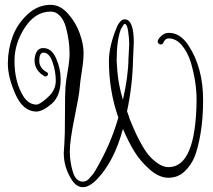

<svg xmlns="http://www.w3.org/2000/svg" viewBox="-20 -693 880 795"><path d="M534 -517 531 -451Q529 -340 506 -232Q514 -212 517 -200Q529 -172 536.5 -154Q544 -136 561.5 -103.5Q579 -71 595 -51.5Q611 -32 633.5 -16.5Q656 -1 678 -1Q791 -1 794 -279Q794 -353 770 -435Q757 -477 733 -505.5Q709 -534 678 -534Q664 -534 656 -516Q653 -509 646.5 -509Q640 -509 635.5 -514Q631 -519 634.5 -527.5Q638 -536 650.5 -546.5Q663 -557 679 -557Q727 -557 761 -504Q821 -412 821 -279Q821 -201 810 -138Q799 -75 784.5 -41Q770 -7 743 18Q716 43 677 43Q638 43 598 7Q558 -29 534 -69.5Q510 -110 489 -159Q453 -26 383 48Q350 82 323.5 82Q297 82 278 53Q244 1 244 -60Q244 -68 246.5 -98Q249 -128 249 -217Q249 -306 251 -331.5Q253 -357 260.5 -400Q268 -443 268 -470Q268 -497 264.5 -523Q261 -549 253.5 -578Q246 -607 229.5 -626Q213 -645 190 -645Q126 -645 83 -579Q40 -513 40 -441Q40 -353 77 -294Q99 -260 131 -260Q145 -260 178 -290Q211 -320 211 -358.5Q211 -397 197.5 -436Q184 -475 160 -475Q143 -475 142.5 -443Q142 -411 174 -394Q179 -391 179 -386.5Q179 -382 174.5 -378.5Q170 -375 165 -377Q124 -400 123 -442Q123 -462 131.5 -478Q140 -494 159 -494Q194 -494 212.5 -451Q231 -408 231 -368Q231 -365 231 -361Q231 -297 195 -264Q156 -231 130 -231Q75 -232 43.5 -303.5Q12 -375 12.5 -432Q13 -489 32 -541Q51 -593 93.5 -633Q136 -673 190 -673Q229 -673 261.5 -636.5Q294 -600 310 -555Q326 -510 326 -476Q326 -442 318.5 -395.5Q311 -349 309.5 -325Q308 -301 288.5 -205.5Q269 -110 269 -66.5Q269 -23 281.5 18Q294 59 323 59Q337 59 347.5 48Q358 37 363.5 30Q369 23 375.5 12Q382 1 385.5 -5.5Q389 -12 395 -23Q442 -109 470 -206Q431 -318 431 -440Q431 -504 466 -586Q480 -613 496 -613Q534 -613 534 -517ZM512 -451 515 -509Q515 -535 510.5 -564.5Q506 -594 496 -594Q492 -594 480 -571Q463 -525 463 -441L466 -398Q470 -343 489 -280Q511 -376 512 -451Z"/></svg>

Font: Ruge Boogie
Style: Regular
Weight: 400
Version: Version 1.003